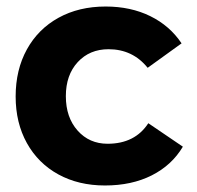

<svg xmlns="http://www.w3.org/2000/svg" viewBox="-20 -563 603 589"><path d="M313 -412Q255 -412 218.5 -372.5Q182 -333 182 -268Q182 -203 218 -162.5Q254 -122 310 -122Q394 -122 435 -185L541 -113Q507 -56 445.5 -25Q384 6 302 6Q221 6 159 -28Q97 -62 62.5 -124Q28 -186 28 -267Q28 -349 62.5 -411.5Q97 -474 159.5 -508.5Q222 -543 304 -543Q381 -543 441 -513.5Q501 -484 537 -430L433 -355Q387 -412 313 -412Z"/></svg>

Font: Montserrat arm2 SemiBold
Style: Regular
Weight: 600
Designer: Julieta Ulanovsky
Foundry: Julieta Ulanovsky
Version: Version 6.000